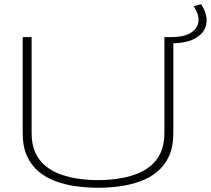

<svg xmlns="http://www.w3.org/2000/svg" viewBox="-20 -875 994 905"><path d="M87 -247V-700H129V-248Q129 -193 147 -154.5Q165 -116 196.5 -91Q228 -66 268.5 -52Q309 -38 353.5 -32Q398 -26 442 -26Q487 -26 531 -32Q575 -38 615.5 -52Q656 -66 687.5 -91Q719 -116 737 -155Q755 -194 755 -248V-700H797V-247Q797 -184 777 -140Q757 -96 722 -66.5Q687 -37 641.5 -20.5Q596 -4 545 3Q494 10 442 10Q390 10 339 3Q288 -4 242.5 -20.5Q197 -37 162 -66.5Q127 -96 107 -140Q87 -184 87 -247ZM778 -671V-700H786Q847 -700 879.5 -720.5Q912 -741 915.5 -774.5Q919 -808 892 -846L928 -855Q950 -822 953.5 -789.5Q957 -757 940.5 -730.5Q924 -704 886.5 -687.5Q849 -671 790 -671Z"/></svg>

Font: Georama Expanded ExtraLight
Style: Regular
Weight: 250
Width: 7
Designer: Jean-Baptiste Levee
Foundry: Production Type
Version: Version 1.001